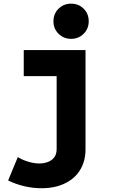

<svg xmlns="http://www.w3.org/2000/svg" viewBox="-20 -793 602 1026"><path d="M202.1 212.9Q155.3 212.9 109.1 201.9Q63 190.9 23.4 171.4L75.2 46.4Q100.1 62 131.6 71.3Q163.1 80.6 190.9 80.6Q211.9 80.6 233.2 73.5Q254.4 66.4 268.6 49.6Q282.7 32.7 282.7 3.4V-525.4H437V5.4Q437 43 426.5 75.2Q416 107.4 396 132.8Q376 158.2 347.2 176Q318.4 193.8 282 203.4Q245.6 212.9 202.1 212.9ZM106.9 -386.2V-525.4H437V-386.2ZM359.9 -585.4Q320.3 -585.4 293 -612.5Q265.6 -639.6 265.6 -679.2Q265.6 -719.7 293 -746.6Q320.3 -773.4 359.9 -773.4Q399.9 -773.4 427 -746.6Q454.1 -719.7 454.1 -679.2Q454.1 -639.6 427 -612.5Q399.9 -585.4 359.9 -585.4Z"/></svg>

Font: Reddit Mono ExtraBold
Style: Regular
Weight: 800
Monospace: yes
Designer: Stephen Hutchings
Foundry: Reddit
Version: Version 1.014